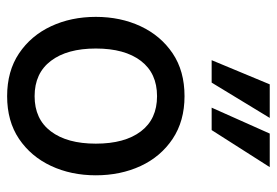

<svg xmlns="http://www.w3.org/2000/svg" viewBox="-142 -644 795 552"><g transform="rotate(90 256.0 -367.5)"><path d="M256 10Q184 10 133 -24.2Q82 -58.5 55 -116.2Q28 -174 28 -245Q28 -316 55 -373.8Q82 -431.5 132.8 -465.8Q183.5 -500 256 -500Q327.5 -500 378.8 -465.8Q430 -431.5 456.8 -373.8Q483.5 -316 483.5 -245Q483.5 -174 456.5 -116.2Q429.5 -58.5 378.8 -24.2Q328 10 256 10ZM256 -69Q322 -69 357.2 -115.8Q392.5 -162.5 392.5 -245Q392.5 -328 357.2 -374.5Q322 -421 256 -421Q190 -421 154.5 -374.5Q119 -328 119 -245Q119 -162.5 154.5 -115.8Q190 -69 256 -69ZM289 -578 363.5 -745H460L353.5 -578ZM152.5 -578 222 -745H318.5L217 -578Z"/></g></svg>

Font: Cabin
Style: Regular
Weight: 400
Width: 4
Designer: Pablo Impallari
Foundry: Pablo Impallari. http://www.impallari.com Igino Marini. http://www.ikern.com
Version: Version 3.001